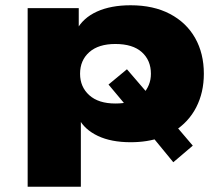

<svg xmlns="http://www.w3.org/2000/svg" viewBox="-20 -529 849 729"><path d="M85 180V-498H279V-414H270Q295 -461 348 -485Q401 -509 476 -509Q563 -509 625.5 -476Q688 -443 721 -384.5Q754 -326 754 -249Q754 -178 725 -121.5Q696 -65 640 -30L643 -57L712 24L638 87L551 -19L591 -7Q565 2 536.5 6.5Q508 11 476 11Q402 11 351.5 -13Q301 -37 279 -79H287V180ZM418 -136Q433 -136 446 -137.5Q459 -139 471 -143L464 -122L392 -208L462 -266L548 -166L522 -171Q537 -187 545 -206.5Q553 -226 553 -249Q553 -300 518.5 -331Q484 -362 418 -362Q354 -362 319 -331Q284 -300 284 -249Q284 -199 319 -167.5Q354 -136 418 -136Z"/></svg>

Font: Nunito Sans 10pt Expanded Black
Style: Regular
Weight: 900
Width: 7
Designer: Vernon Adams
Foundry: Vernon Adams
Version: Version 3.101;gftools[0.9.27]